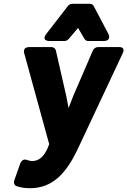

<svg xmlns="http://www.w3.org/2000/svg" viewBox="-20 -764 670 1011"><path d="M121 78C102 71 91 86 87 96L55 186C51 198 55 212 67 216C86 223 109 227 138 227C260 227 329 144 385 30L626 -483C643 -520 606 -516 606 -516H495C485 -516 474 -509 469 -498L365 -257C357 -236 350 -217 341 -195C337 -215 333 -237 329 -258L274 -499C272 -507 263 -516 252 -516H135C95 -516 108 -482 108 -482L239 -5L230 18C210 61 186 84 148 84C141 84 129 81 121 78ZM225 -587C194 -547 241 -548 241 -548H320C327 -548 336 -552 342 -559L391 -617L425 -559C428 -553 436 -548 444 -548H524C572 -548 550 -587 550 -587L473 -733C469 -740 462 -744 453 -744H360C352 -744 344 -740 338 -733Z"/></svg>

Font: Falling Sky
Style: BlkObl
Weight: 900
Designer: Paul D. Hunt
Foundry: Adobe Systems Incorporated
Version: Version 1.02